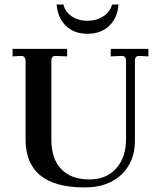

<svg xmlns="http://www.w3.org/2000/svg" viewBox="-20 -811 695 841"><path d="M350 10Q92 10 92 -201V-545Q92 -554 86.5 -560.5Q81 -567 73 -566L35 -564V-597H274V-564L225 -566H223Q205 -566 205 -546V-199Q205 -115 248.5 -70Q292 -25 372 -25Q446 -25 489 -73.5Q532 -122 532 -200V-545Q532 -555 527 -561Q522 -567 514 -566L465 -564V-597H630V-564L591 -566H589Q571 -566 571 -546V-195Q571 -103 512 -46.5Q453 10 350 10ZM363 -663Q305 -663 269 -697.5Q233 -732 228 -791H258Q265 -760 293.5 -740Q322 -720 363 -720Q403 -720 433 -740Q463 -760 471 -791H499Q495 -733 458.5 -698Q422 -663 363 -663Z"/></svg>

Font: UnnaMedium
Style: Regular
Weight: 500
Designer: Jorge de Buen Unna
Foundry: Omnibus-Type
Version: Version 2.008;hotconv 1.0.109;makeotfexe 2.5.65596